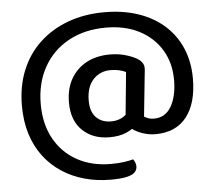

<svg xmlns="http://www.w3.org/2000/svg" viewBox="-58 -719 1133 1006"><g transform="rotate(-5 508.5 -216.5)"><path d="M405 -200Q405 -142 434.5 -112Q464 -82 513 -82Q548 -82 574 -97.5Q600 -113 624 -143L643 -54Q621 -31 585 -15.5Q549 0 498 0Q410 0 355.5 -52.5Q301 -105 301 -199Q301 -272 331 -324Q361 -376 413.5 -404Q466 -432 537 -432Q578 -432 612.5 -422.5Q647 -413 672 -400Q712 -378 712 -346Q712 -340 711.5 -332.5Q711 -325 710 -319L683 -58H586L613 -333Q599 -340 579 -345Q559 -350 533 -350Q477 -350 441 -311Q405 -272 405 -200ZM616 -35Q620 -53 628 -68Q636 -83 648 -91.5Q660 -100 674 -100Q684 -93 700 -85Q716 -77 738 -77Q798 -77 829 -131Q860 -185 860 -270Q860 -360 818.5 -428.5Q777 -497 702.5 -535.5Q628 -574 528 -574Q415 -574 330.5 -527.5Q246 -481 199.5 -397.5Q153 -314 153 -204Q153 -99 196 -21.5Q239 56 315.5 98Q392 140 492 140Q531 140 560 136Q589 132 610 126Q616 134 620 144Q624 154 624 164Q624 182 611.5 195Q599 208 568.5 215Q538 222 484 222Q412 222 347 204Q282 186 228 150.5Q174 115 135 63.5Q96 12 75 -55Q54 -122 54 -204Q54 -307 88 -390Q122 -473 185 -532Q248 -591 334.5 -623Q421 -655 527 -655Q626 -655 706 -627.5Q786 -600 842.5 -549Q899 -498 929 -427Q959 -356 959 -269Q959 -139 902.5 -67Q846 5 738 5Q707 5 674 -5.5Q641 -16 616 -35Z"/></g></svg>

Font: Baloo Bhaijaan 2 Medium
Style: Regular
Weight: 500
Designer: Sanskriti Dholi, Noopur Datye and Ek Type
Foundry: Ek Type
Version: Version 1.701